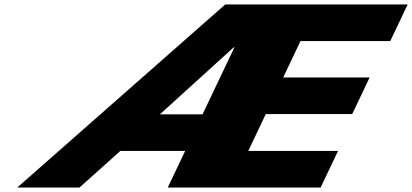

<svg xmlns="http://www.w3.org/2000/svg" viewBox="-20 -845 1857 865"><path d="M522.2 -165H814.2L735.7 0H1424.4L1502.9 -165H1098.5L1177.4 -331H1566.8L1645.2 -496H1255.9L1333.8 -660H1738.2L1816.6 -825H994.8L57.6 0H337.9ZM892.6 -330H700.5L1033.2 -632H1036.2Z"/></svg>

Font: Hussar
Style: BdSuprExtOblFive
Weight: 700
Foundry: Cannot Into Space Fonts
Version: Version 2.00